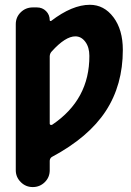

<svg xmlns="http://www.w3.org/2000/svg" viewBox="-20 -550 540 790"><path d="M195.3 -37.1Q348.6 -140.6 347.7 -320.3Q347.7 -355.5 331.1 -377.9Q314.5 -400.4 290 -400.4Q249 -400.4 193.4 -338.9Q185.5 -331.1 184.6 -319.3V-41Q184.6 -37.1 188.5 -36.1Q192.4 -35.2 195.3 -37.1ZM349.6 -530.3Q408.2 -530.3 446.8 -479Q485.4 -427.7 485.4 -344.7Q485.4 -200.2 415 -92.8Q344.7 14.6 195.3 94.7Q185.5 99.6 184.6 111.3V150.4Q184.6 179.7 164.1 199.7Q143.6 219.7 114.7 219.7Q85.9 219.7 65.4 199.2Q44.9 178.7 44.9 150.4V-450.2Q44.9 -479.5 65.4 -499.5Q85.9 -519.5 115.2 -519.5H131.8Q154.3 -519.5 169.4 -504.4Q184.6 -489.3 184.6 -466.8Q184.6 -464.8 186.5 -463.9Q188.5 -462.9 190.4 -463.9Q277.3 -530.3 349.6 -530.3Z"/></svg>

Font: Rounded-X Mgen+ 2m bold
Style: Bold
Weight: 700
Designer: [Source Han Sans]
Ryoko NISHIZUKA  (kana & ideographs); Paul D. Hunt (Latin, Greek & Cyrillic); Wenlong ZHANG  (bopomofo
Version: Version 1.059.20150602